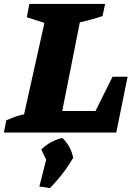

<svg xmlns="http://www.w3.org/2000/svg" viewBox="-55 -677 679 981"><path d="M520 -285H597L539 0H-35L-23 -62Q-1 -72 21.5 -80Q44 -88 68 -93L172 -560L82 -589L95 -657H482L469 -595Q413 -576 353 -563L263 -110H433ZM146 276 181 139 156 87Q203 41 264 28Q307 70 319 129Q271 212 200 284Z"/></svg>

Font: Piazzolla SC ExtraBold
Style: Italic
Weight: 800
Italic angle: -11.3°
Designer: Juan Pablo del Peral
Foundry: Huerta Tipografica
Version: Version 1.330